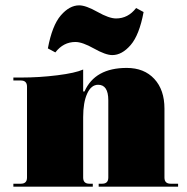

<svg xmlns="http://www.w3.org/2000/svg" viewBox="-20 -698 701 718"><path d="M187 -502 159 -517Q175 -603 207.5 -640.5Q240 -678 276 -678Q301 -678 344.5 -653.5Q388 -629 414 -629Q459 -629 489 -668L517 -653Q501 -567 468.5 -529.5Q436 -492 400 -492Q375 -492 331.5 -516.5Q288 -541 262 -541Q217 -541 187 -502ZM30 0V-11H58Q81 -11 81 -34V-374Q81 -397 58 -397H30V-408H58Q127 -408 194.5 -416.5Q262 -425 291 -438V-356H296Q335 -444 454 -444Q519 -444 557 -403Q595 -362 595 -292V-34Q595 -11 618 -11H646V0H349V-11H362Q385 -11 385 -34V-323Q385 -381 347 -381Q321 -381 306 -348Q291 -315 291 -260V-34Q291 -11 314 -11H327V0Z"/></svg>

Font: Arapey Black-Display
Style: Regular
Weight: 900
Designer: Eduardo Rodriguez Tunni
Foundry: Eduardo Rodriguez Tunni
Version: Version 4.000